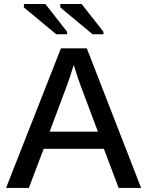

<svg xmlns="http://www.w3.org/2000/svg" viewBox="-20 -926 726 946"><path d="M195.3 -192.9 122.1 0H9.8L280.3 -688H407.7L675.3 0H564.5L491.7 -192.9ZM343.3 -606Q335.9 -581.1 325.4 -549.6Q314.9 -518.1 307.1 -497.6L224.6 -277.3H462.4L378.4 -501Q371.6 -519 362.3 -546.6Q353 -574.2 343.3 -606ZM436 -757.3 276.9 -889.6V-906.2H382.3L489.7 -769.5V-757.3ZM256.8 -757.3 97.7 -889.6V-906.2H203.6L310.5 -769.5V-757.3Z"/></svg>

Font: Arimo Medium
Style: Regular
Weight: 500
Designer: Steve Matteson
Foundry: Monotype Imaging Inc.
Version: Version 1.33